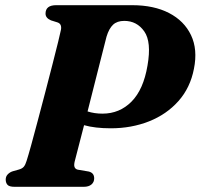

<svg xmlns="http://www.w3.org/2000/svg" viewBox="-20 -720 773 740"><path d="M727.5 -455Q713.5 -382 667.8 -330.5Q622 -279 554.2 -252.2Q486.5 -225.5 407 -225.5Q346.5 -225.5 304 -237.5Q292.5 -192.5 283.2 -157Q274 -121.5 269.5 -104Q264 -85 267.2 -76.5Q270.5 -68 280 -66L321.5 -59Q343 -54 343 -32.5Q343 -18 332.5 -9Q322 0 302.5 0H36.5Q15.5 0 8.8 -7.8Q2 -15.5 2 -28Q2 -40 10 -48.2Q18 -56.5 29.5 -60L52.5 -66.5Q65.5 -70 71.8 -77.5Q78 -85 82.5 -100Q88.5 -118.5 99.8 -159.2Q111 -200 125.2 -253.5Q139.5 -307 154.2 -363.5Q169 -420 182 -471Q195 -522 204 -558.2Q213 -594.5 215 -605.5Q219 -628.5 200.5 -634L176.5 -641.5Q155.5 -650.5 155.5 -667.5Q155.5 -700 196.5 -700H489.5Q573 -700 631.5 -669.8Q690 -639.5 716.2 -584.5Q742.5 -529.5 727.5 -455ZM390.5 -578.5Q389 -572.5 382 -545Q375 -517.5 364.5 -476.2Q354 -435 341.8 -386.5Q329.5 -338 317.5 -290.5Q344 -282 375 -282Q441 -282 487 -328.5Q533 -375 548.5 -467.5Q564.5 -558.5 536 -599Q507.5 -639.5 459 -639.5Q431.5 -639.5 415.8 -624.8Q400 -610 390.5 -578.5Z"/></svg>

Font: Fraunces 9pt
Style: Bold Italic
Weight: 700
Italic angle: -16°
Version: Version 1.000;[b76b70a41]